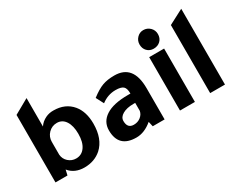

<svg xmlns="http://www.w3.org/2000/svg" viewBox="-87 -1026 1750 1415"><g transform="rotate(-30 788.0 -318.5)"><path d="M168 0H65.9V-574.2L191.9 -645V-402.8Q212.9 -435.1 251 -453.1Q280.8 -467.3 316.9 -466.8Q418 -466.8 475.1 -397.9Q524.9 -336.9 524.9 -235.8Q524.9 -106 451.2 -39.1Q393.1 11.7 308.1 12.2Q224.1 12.2 178.2 -44.9ZM191.9 -272V-163.1Q194.8 -126 222.4 -101.1Q250 -76.2 287.1 -76.2Q335 -76.2 363 -116Q391.1 -155.8 391.1 -226.1Q391.1 -294.9 365 -335Q338.9 -375 293 -375Q251 -375 221.4 -345Q191.9 -314.9 191.9 -272Z M994.6 0H893.6L883.8 -43Q817.9 12.2 749.5 12.2Q598.6 12.2 598.6 -134.8Q598.6 -208 661.6 -249Q725.6 -291 850.6 -291H871.6V-293Q871.6 -335.9 853.5 -352.1Q835.4 -368.2 788.6 -368.2Q722.7 -368.2 667.5 -326.2Q649.4 -359.4 633.8 -391.1Q690.9 -435.1 733.2 -450.4Q775.4 -465.8 834.5 -465.8Q994.6 -465.8 994.6 -266.1ZM867.7 -213.9H852.5Q795.4 -213.9 760.5 -193.8Q725.6 -173.8 725.6 -141.1Q725.6 -79.1 779.8 -79.1Q813 -79.1 837.6 -98.1Q862.3 -117.2 867.7 -146Z M1252.4 -454.1V0H1125.5V-454.1ZM1110.4 -569.8Q1110.4 -602.1 1132.8 -625.5Q1155.3 -648.9 1186.5 -648.9Q1219.7 -648.9 1243.2 -626Q1266.6 -603 1266.6 -569.8Q1266.6 -534.7 1244.1 -512.9Q1221.7 -491.2 1186.5 -491.2Q1153.3 -491.2 1131.8 -513.4Q1110.4 -535.6 1110.4 -569.8Z M1508.3 -645V0H1382.3V-579.1Z"/></g></svg>

Font: Tajawal
Style: Bold
Weight: 700
Designer: Boutros Fonts
Foundry: Created by Boutros International 2017
Version: Version 1.700